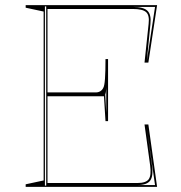

<svg xmlns="http://www.w3.org/2000/svg" viewBox="-20 -728 707 748"><path d="M80 0V-10L150 -25V-683L80 -698V-708H592L558 -484H543L559 -635Q563 -668 549.5 -680.5Q536 -693 498 -693H165V-368H354Q363 -368 370.5 -372.5Q378 -377 382 -385Q387 -393 389 -421Q391 -449 391 -498H401V-256H391L385 -353H165V-15H515Q549 -15 559.5 -30Q570 -45 565 -83L543 -243H558L592 0ZM155 -5H160V-703H155ZM390 -360 394 -288V-388Q394 -384 393.5 -379Q393 -374 392.5 -369.5Q392 -365 390 -360ZM515 -7H584L551 -236L572 -84Q578 -43 565.5 -25Q553 -7 515 -7ZM552 -491 584 -701H498Q539 -701 554.5 -686Q570 -671 566 -634Z"/></svg>

Font: Kalnia Glaze Thin Thin
Style: Regular
Weight: 250
Version: Version 1.110